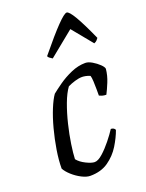

<svg xmlns="http://www.w3.org/2000/svg" viewBox="-142 -820 679 890"><g transform="rotate(-20 197.5 -374.5)"><path d="M146 0Q128 0 104.5 -12Q81 -24 61 -42Q41 -60 32 -77Q32 -118 40 -167.5Q48 -217 61 -266Q74 -315 90 -354Q106 -393 121 -414Q138 -428 167 -448.5Q196 -469 231.5 -484.5Q267 -500 302 -500Q317 -500 335.5 -489Q354 -478 368 -464.5Q382 -451 383 -442Q380 -410 367 -378.5Q354 -347 344 -328Q333 -328 324.5 -330.5Q316 -333 310 -336Q310 -348 310 -367.5Q310 -387 309 -406.5Q308 -426 305 -435Q294 -440 283.5 -442Q273 -444 266 -444Q250 -444 230 -438Q210 -432 194 -424Q175 -398 159 -355Q143 -312 131 -262.5Q119 -213 112.5 -169Q106 -125 105 -97Q119 -79 145.5 -66Q172 -53 187 -53Q204 -53 227 -73.5Q250 -94 272.5 -122Q295 -150 309 -172Q324 -172 330 -160Q318 -126 295 -88.5Q272 -51 235.5 -25.5Q199 0 146 0ZM168 -571Q160 -576 154 -580.5Q148 -585 147 -590Q215 -673 252 -711Q289 -749 301 -749Q324 -749 395 -590Q392 -586 387.5 -580.5Q383 -575 373 -571L291 -671Z"/></g></svg>

Font: Texturina Extralight
Style: Italic
Weight: 200
Italic angle: -11°
Designer: Guillermo Torres Carreño
Foundry: Omnibus-Type
Version: Version 1.002; ttfautohint (v1.8.3)